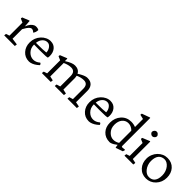

<svg xmlns="http://www.w3.org/2000/svg" viewBox="257 -2092 3403 3403"><g transform="rotate(45 1958.0 -391.0)"><path d="M376 -397Q348.1 -430.2 310.5 -430.2Q278.3 -430.2 232.9 -366.2Q213.4 -338.4 195.3 -302.7V-62.5L317.9 -45.9L319.8 -39.1L314.5 0H51.8L48.3 -4.4L52.7 -41.5L117.7 -62.5V-388.7L49.3 -418.5L44.9 -424.3L49.3 -450.7L178.2 -502.4L186 -498L195.3 -371.6Q236.8 -478.5 306.2 -505.9Q321.8 -511.7 350.6 -511.7Q379.4 -511.7 409.7 -495.6Q407.7 -430.2 376 -397Z M841.8 -110.8Q867.2 -100.6 869.6 -74.7Q794.9 -3.9 719.2 13.7Q702.6 17.6 685.5 17.6Q583 17.6 519 -54.7Q455.6 -125.5 455.6 -231.4Q455.6 -346.7 531.2 -429.7Q565.9 -467.8 611.3 -489.7Q656.7 -511.7 703.4 -511.7Q750 -511.7 782.5 -495.4Q814.9 -479 836.4 -451.2Q879.4 -396.5 879.4 -311.5Q879.4 -287.6 875 -270Q869.6 -257.8 674.3 -257.8Q609.4 -257.8 537.1 -259.8Q538.1 -166.5 597.2 -109.4Q649.9 -58.6 716.3 -58.6Q782.7 -58.6 841.8 -110.8ZM577.6 -304.7Q724.1 -304.7 791.5 -314Q791.5 -366.2 760.3 -410.2Q726.1 -457.5 678.7 -457.5Q627 -457.5 589.4 -418.9Q548.8 -378.4 539.6 -304.7Z M1291 -438Q1223.1 -438 1140.6 -400.4V-62.5L1218.8 -45.9L1220.7 -39.1L1215.3 0H996.6L993.2 -4.4L998 -41.5L1062.5 -62.5V-388.7L994.6 -418.5L989.7 -424.3L994.6 -450.7L1123 -502.4L1131.3 -498V-438Q1243.7 -511.7 1314.9 -511.7Q1410.2 -511.7 1448.7 -438Q1453.6 -442.9 1474.1 -454.6L1512.7 -475.6Q1580.6 -511.7 1625.2 -511.7Q1669.9 -511.7 1698.7 -500Q1727.5 -488.3 1747.1 -466.8Q1786.6 -423.3 1786.6 -344.7V-62.5L1871.6 -45.9L1875.5 -39.1L1869.1 0H1636.2L1634.3 -4.4L1638.7 -41.5L1708.5 -62.5V-321.8Q1708.5 -438 1609.9 -438Q1538.6 -438 1462.4 -402.8Q1469.7 -367.2 1469.7 -344.7V-62.5L1547.4 -45.9L1550.8 -39.1L1544.4 0H1318.4L1316.4 -4.4L1320.8 -41.5L1391.1 -62.5V-321.8Q1391.1 -438 1291 -438Z M2340.3 -110.8Q2365.7 -100.6 2368.2 -74.7Q2293.5 -3.9 2217.8 13.7Q2201.2 17.6 2184.1 17.6Q2081.5 17.6 2017.6 -54.7Q1954.1 -125.5 1954.1 -231.4Q1954.1 -346.7 2029.8 -429.7Q2064.5 -467.8 2109.9 -489.7Q2155.3 -511.7 2201.9 -511.7Q2248.5 -511.7 2281 -495.4Q2313.5 -479 2335 -451.2Q2377.9 -396.5 2377.9 -311.5Q2377.9 -287.6 2373.5 -270Q2368.2 -257.8 2172.9 -257.8Q2107.9 -257.8 2035.6 -259.8Q2036.6 -166.5 2095.7 -109.4Q2148.4 -58.6 2214.8 -58.6Q2281.2 -58.6 2340.3 -110.8ZM2076.2 -304.7Q2222.7 -304.7 2290 -314Q2290 -366.2 2258.8 -410.2Q2224.6 -457.5 2177.2 -457.5Q2125.5 -457.5 2087.9 -418.9Q2047.4 -378.4 2038.1 -304.7Z M2725.1 -511.7Q2784.2 -511.7 2835.9 -490.7V-691.4L2754.4 -710.9L2749 -717.8L2754.4 -744.1L2905.8 -798.8L2913.6 -794.4V-97.7Q2913.6 -87.4 2917.2 -81.5Q2920.9 -75.7 2928.7 -75.7Q2936.5 -75.7 2946.8 -76.7Q2957 -77.6 2968.3 -79.1L2993.7 -81.5L2999.5 -74.7L2987.8 -34.2L2856.9 11.2L2849.6 4.4L2841.8 -50.3Q2788.6 -6.3 2739.7 11.2Q2721.7 17.6 2706.1 17.6Q2595.7 17.6 2529.8 -54.7Q2466.8 -123.5 2466.8 -231.4Q2466.8 -350.1 2537.6 -429.7Q2610.8 -511.7 2725.1 -511.7ZM2835.9 -93.3V-397.9Q2806.2 -432.1 2756.3 -449.7Q2733.9 -457.5 2702.9 -457.5Q2671.9 -457.5 2642.8 -443.6Q2613.8 -429.7 2592.8 -404.3Q2548.8 -351.1 2548.8 -262.2Q2548.8 -168.5 2607.9 -110.4Q2660.2 -58.6 2721.9 -58.6Q2783.7 -58.6 2835.9 -93.3Z M3127.9 -607.4Q3108.9 -624.5 3108.9 -640.6Q3108.9 -656.7 3113.5 -667.2Q3118.2 -677.7 3126 -686.5Q3143.6 -706.1 3167 -706.1Q3188.5 -706.1 3203.1 -693.4Q3228.5 -671.4 3228.5 -650.9Q3228.5 -628.9 3215.1 -615Q3201.7 -601.1 3190.4 -595.7Q3179.2 -590.3 3168.2 -590.3Q3157.2 -590.3 3146.7 -595Q3136.2 -599.6 3127.9 -607.4ZM3067.4 -41.5 3131.8 -62.5V-385.3L3064 -414.1L3058.6 -419.9L3064 -446.3L3201.7 -502.4L3210 -498V-62.5L3288.1 -45.9L3290 -39.1L3284.7 0H3065.9L3062.5 -4.4Z M3375 -239.3Q3375 -294.4 3395.8 -344.7Q3416.5 -395 3452.1 -432.1Q3528.8 -511.7 3634.3 -511.7Q3743.2 -511.7 3809.1 -438.5Q3872.6 -368.2 3872.6 -256.8Q3872.6 -140.6 3796.4 -60.5Q3721.7 17.6 3614.3 17.6Q3508.3 17.6 3440.4 -57.1Q3375 -129.4 3375 -239.3ZM3518.1 -102.1Q3570.8 -37.1 3635.7 -37.1Q3743.2 -37.1 3774.4 -138.7Q3785.6 -174.3 3785.6 -225.6Q3785.6 -276.9 3769.8 -319.8Q3753.9 -362.8 3729.2 -393.3Q3704.6 -423.8 3674.6 -440.7Q3644.5 -457.5 3612.5 -457.5Q3580.6 -457.5 3552 -446Q3523.4 -434.6 3503.4 -411.1Q3483.4 -387.7 3472.7 -351.8Q3461.9 -315.9 3461.9 -266.4Q3461.9 -216.8 3477.5 -174.8Q3493.2 -132.8 3518.1 -102.1Z"/></g></svg>

Font: Trykker
Style: Regular
Weight: 400
Designer: Magnus Gaarde
Foundry: Magnus Gaarde
Version: Version 1.001